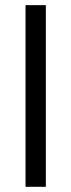

<svg xmlns="http://www.w3.org/2000/svg" viewBox="-20 -718 273 738"><path d="M156.2 0H78.1V-698.2H156.2Z"/></svg>

Font: Puritan
Style: Regular
Weight: 400
Version: 2.0a